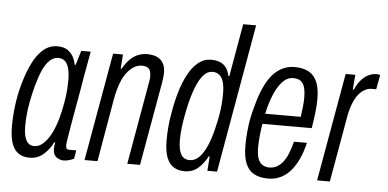

<svg xmlns="http://www.w3.org/2000/svg" viewBox="-50 -821 1882 931"><g transform="rotate(5 890.5 -355.5)"><path d="M122 12Q89 12 67 -3.5Q45 -19 34.5 -51Q24 -83 24 -133Q24 -183 31 -236.5Q38 -290 52 -340Q68 -397 90 -442Q112 -487 142 -512.5Q172 -538 210 -538Q239 -538 257 -527Q275 -516 286 -497.5Q297 -479 301 -456H306L327 -526H373L351 -404Q347 -378 340 -338.5Q333 -299 325 -254.5Q317 -210 310 -169Q303 -128 298.5 -99.5Q294 -71 294 -64Q294 -53 297.5 -48Q301 -43 313 -43H345L338 -2Q328 3 314.5 7Q301 11 289 11Q269 11 253 -0.5Q237 -12 236 -41Q236 -48 237 -55Q238 -62 240 -71L235 -73Q220 -40 191 -14Q162 12 122 12ZM140 -46Q160 -46 178 -60Q196 -74 211 -98Q226 -122 238.5 -155.5Q251 -189 259 -228Q266 -260 270 -286.5Q274 -313 275.5 -335.5Q277 -358 277 -378Q277 -412 271 -435Q265 -458 252.5 -470Q240 -482 219 -482Q197 -482 178 -464.5Q159 -447 144.5 -414.5Q130 -382 118 -338Q108 -300 101 -265Q94 -230 91 -199Q88 -168 88 -140Q88 -92 101 -69Q114 -46 140 -46Z M389 0 482 -526H530L525 -456H529Q546 -486 564.5 -504Q583 -522 604 -530Q625 -538 646 -538Q674 -538 694 -529.5Q714 -521 725 -502.5Q736 -484 736 -454Q736 -444 734.5 -432Q733 -420 731 -407L659 0H597L666 -393Q668 -404 669.5 -413Q671 -422 671 -431Q671 -447 667 -458Q663 -469 653 -474.5Q643 -480 626 -480Q607 -480 589 -469.5Q571 -459 554.5 -438Q538 -417 526 -385.5Q514 -354 506 -312L452 0Z M876 12Q845 12 822.5 -2.5Q800 -17 788.5 -48.5Q777 -80 777 -131Q777 -161 779.5 -193Q782 -225 788 -257Q797 -314 811.5 -364Q826 -414 847 -453.5Q868 -493 896 -515.5Q924 -538 958 -538Q983 -538 1001.5 -530.5Q1020 -523 1031.5 -507.5Q1043 -492 1048 -467H1053L1098 -723H1161L1034 0H987L992 -70H987Q971 -37 943.5 -12.5Q916 12 876 12ZM896 -44Q922 -44 942.5 -64.5Q963 -85 979 -121.5Q995 -158 1006 -204Q1015 -240 1020.5 -270.5Q1026 -301 1028 -328Q1030 -355 1030 -379Q1030 -414 1023.5 -436Q1017 -458 1003.5 -469Q990 -480 970 -480Q947 -480 928.5 -460.5Q910 -441 895 -405.5Q880 -370 868 -323Q859 -285 853 -252Q847 -219 844 -190.5Q841 -162 841 -138Q841 -90 854.5 -67Q868 -44 896 -44Z M1283 12Q1242 12 1214.5 -3Q1187 -18 1173.5 -51Q1160 -84 1160 -137Q1160 -184 1166 -231.5Q1172 -279 1185 -324Q1202 -393 1227 -441Q1252 -489 1287 -513.5Q1322 -538 1366 -538Q1406 -538 1433.5 -523Q1461 -508 1474.5 -476.5Q1488 -445 1488 -393Q1488 -362 1484 -327.5Q1480 -293 1473 -250H1233Q1228 -219 1225 -190Q1222 -161 1222 -135Q1222 -103 1228.5 -82.5Q1235 -62 1249.5 -52Q1264 -42 1285 -42Q1305 -42 1322 -51.5Q1339 -61 1352 -78.5Q1365 -96 1375 -121Q1385 -146 1393 -177H1456Q1446 -134 1430 -99Q1414 -64 1393 -39.5Q1372 -15 1344.5 -1.5Q1317 12 1283 12ZM1242 -300H1415Q1419 -325 1421.5 -349Q1424 -373 1424 -393Q1424 -425 1418 -445Q1412 -465 1398.5 -474.5Q1385 -484 1363 -484Q1334 -484 1310.5 -459Q1287 -434 1270 -392.5Q1253 -351 1242 -300Z M1521 0 1614 -526H1661L1655 -454H1660Q1674 -485 1690.5 -503Q1707 -521 1725 -529.5Q1743 -538 1760 -538Q1766 -538 1771 -538Q1776 -538 1781 -535L1768 -465H1745Q1729 -465 1713 -456.5Q1697 -448 1683 -431Q1669 -414 1658 -387Q1647 -360 1640 -323L1583 0Z"/></g></svg>

Font: Archivo ExtraCondensed Light
Style: Italic
Weight: 300
Width: 2
Italic angle: -10°
Designer: Hector Gatti
Foundry: Omnibus-Type
Version: Version 2.001